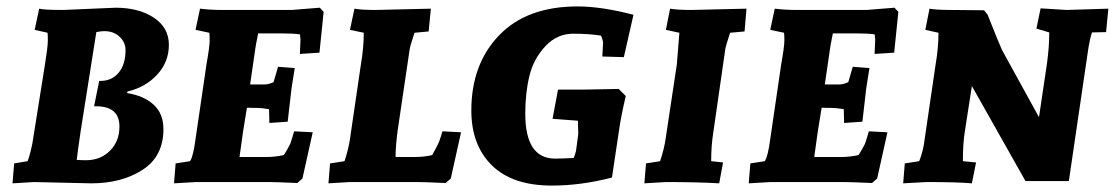

<svg xmlns="http://www.w3.org/2000/svg" viewBox="-20 -567 3472 598"><path d="M177 -536 340 -543Q412 -543 459 -512Q506 -481 506 -427.5Q506 -374 469.5 -334.5Q433 -295 377 -282L376 -277Q428 -269 458.5 -241Q489 -213 489 -165Q489 -80 424 -38Q359 4 264 4Q264 4 86 0L19 4L24 -58L66 -65Q70 -74 76 -98.5Q82 -123 83 -134L120 -366Q129 -422 129 -440.5Q129 -459 128 -465L88 -474L102 -540Q115 -536 177 -536ZM248 -68Q293 -68 322.5 -97.5Q352 -127 352 -173Q352 -236 279 -236H273L289 -315H293Q328 -315 349.5 -340.5Q371 -366 371 -411Q371 -435 352.5 -452.5Q334 -470 305 -470Q294 -470 280 -467L231 -157Q221 -89 219 -69Q231 -68 248 -68Z M784 -463Q775 -418 775 -414L759 -304H805Q816 -304 832 -311L846 -359L898 -355Q890 -307 888 -292L876 -188L819 -184L818 -227Q794 -231 778 -231H766Q749 -232 749 -231L737 -157L726 -78H811Q836 -78 864 -84Q874 -99 884 -119Q891 -139 896 -158L954 -155L922 -11L906 3Q837 0 821 0H590L522 4L527 -58L572 -65Q582 -80 589 -134L623 -366Q633 -422 633 -440.5Q633 -459 632 -465L589 -474L603 -540Q636 -536 670 -536H889L976 -543L988 -530L975 -403L914 -399L916 -446Q915 -447 915 -452.5Q915 -458 914 -460Q893 -463 856 -463Z M1212 -78H1273Q1300 -78 1326 -84Q1343 -114 1348 -127Q1353 -140 1358 -158L1416 -155L1384 -11L1368 3Q1298 0 1283 0H1070L1003 4L1008 -58L1053 -65Q1066 -105 1070 -134L1104 -366Q1113 -418 1113 -465L1070 -474L1084 -540Q1104 -536 1151 -536L1322 -540L1315 -469L1271 -465Q1258 -426 1256 -414L1218 -157Q1212 -109 1212 -78Z M1779 -547Q1853 -547 1953 -521L1923 -389L1856 -391L1858 -428Q1860 -437 1852 -456Q1815 -462 1765 -462Q1715 -462 1678.5 -423Q1642 -384 1629 -331Q1616 -278 1616 -213Q1616 -73 1709 -73Q1727 -73 1767 -75Q1772 -88 1774 -97L1781 -149L1780 -191L1701 -197L1718 -288H1801L1907 -290L1929 -268Q1913 -199 1908 -161L1886 -14Q1790 11 1699 11Q1576 11 1512 -52Q1448 -115 1448 -223Q1448 -367 1534.5 -457Q1621 -547 1779 -547Z M2305 -540 2299 -469 2254 -465Q2241 -426 2239 -414L2202 -157Q2195 -115 2195 -65L2232 -61L2220 4Q2153 0 2054 0L1987 4L1992 -58L2036 -65Q2049 -105 2053 -134L2088 -366Q2089 -373 2096 -465L2054 -474L2067 -540Q2088 -536 2134 -536Z M2574 -463Q2565 -418 2565 -414L2549 -304H2595Q2606 -304 2622 -311L2636 -359L2688 -355Q2680 -307 2678 -292L2666 -188L2609 -184L2608 -227Q2584 -231 2568 -231H2556Q2539 -232 2539 -231L2527 -157L2516 -78H2601Q2626 -78 2654 -84Q2664 -99 2674 -119Q2681 -139 2686 -158L2744 -155L2712 -11L2696 3Q2627 0 2611 0H2380L2312 4L2317 -58L2362 -65Q2372 -80 2379 -134L2413 -366Q2423 -422 2423 -440.5Q2423 -459 2422 -465L2379 -474L2393 -540Q2426 -536 2460 -536H2679L2766 -543L2778 -530L2765 -403L2704 -399L2706 -446Q2705 -447 2705 -452.5Q2705 -458 2704 -460Q2683 -463 2646 -463Z M3432 -540 3425 -467 3381 -466Q3374 -444 3370 -418L3309 -3H3174L3007 -299L2985 -157Q2979 -121 2979 -65L3020 -61L3007 4Q2964 0 2865 0L2793 4L2798 -58L2843 -65Q2856 -98 2860 -134L2894 -366Q2903 -418 2903 -465L2862 -474L2875 -540Q2895 -536 2943 -536L3045 -535L3056 -521Q3093 -428 3101 -411L3216 -202L3241 -370Q3248 -422 3248 -466L3208 -478L3221 -541L3302 -536Z"/></svg>

Font: Andada SC
Style: Bold Italic
Weight: 700
Italic angle: -8.29999°
Designer: Carolina Giovagnoli
Foundry: Carolina Giovagnoli
Version: Version 1.003